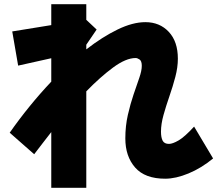

<svg xmlns="http://www.w3.org/2000/svg" viewBox="-20 -820 1040 910"><path d="M223 70V-194Q202 -167 181.5 -140.5Q161 -114 142 -89L26 -191Q70 -254 120 -315.5Q170 -377 223 -433V-544L66 -509L38 -671L223 -701V-800H389V-726L438 -680L389 -608V-586Q465 -645 537 -680Q609 -715 669 -715Q737 -715 780 -669Q823 -623 823 -542Q823 -501 811 -455.5Q799 -410 783 -364Q767 -318 755 -275Q743 -232 743 -196Q743 -168 751 -153Q759 -138 781 -138Q798 -138 826.5 -154.5Q855 -171 900 -220L990 -69Q934 -23 873.5 2Q813 27 763 27Q667 27 620.5 -26Q574 -79 574 -164Q574 -223 586 -275.5Q598 -328 613 -372Q628 -416 640 -450.5Q652 -485 652 -508Q652 -531 641.5 -538Q631 -545 623 -545Q577 -545 516 -500Q455 -455 389 -387V70Z"/></svg>

Font: Murecho Black
Style: Regular
Weight: 900
Designer: Neil Summerour
Foundry: Positype
Version: Version 1.010; ttfautohint (v1.8.3)